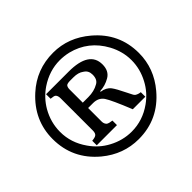

<svg xmlns="http://www.w3.org/2000/svg" viewBox="-122 -747 745 745"><g transform="rotate(-45 250.0 -374.5)"><path d="M118.2 -516.1H242.2Q355 -516.1 355 -442.9Q355 -407.2 329.1 -392.1Q304.2 -377.4 274.9 -376V-373Q300.8 -369.6 314.5 -352.1Q324.7 -338.9 344.7 -297.9L349.1 -289.1Q356.4 -272.5 361.8 -269Q370.6 -263.2 383.8 -261.7V-236.8H314.9Q281.2 -320.3 267.1 -341.3Q252.4 -362.8 223.1 -362.8H195.8V-288.1Q195.8 -275.9 204.1 -268.1Q212.4 -263.2 228 -261.7V-236.8H117.2V-261.7Q134.3 -263.2 140.1 -268.1Q147 -273.4 147 -288.1V-464.8Q147 -479.5 140.1 -485.8Q136.2 -489.7 118.2 -491.2ZM195.8 -392.1H226.1Q258.3 -392.1 281.7 -405.8Q299.8 -415 299.8 -441.9Q299.8 -463.9 283.7 -474.1Q283.7 -474.1 281.7 -475.6Q266.1 -487.3 239.7 -487.3H221.2Q207 -487.3 201.2 -482.9Q195.8 -476.6 195.8 -464.8ZM251.5 -610.8Q335 -610.8 402.8 -553.2Q486.3 -482.4 486.3 -374.5Q486.3 -290 429.7 -223.1Q358.4 -138.2 249.5 -138.2Q166 -138.2 99.1 -193.4Q13.2 -265.1 13.2 -375Q13.2 -477.5 92.8 -549.8Q159.7 -610.8 251.5 -610.8ZM249 -571.8Q191.9 -571.8 140.6 -537.6Q103 -512.2 80.1 -473.1Q53.2 -426.3 53.2 -374Q53.2 -314.5 89.4 -263.2Q116.2 -224.1 157.7 -202.1Q202.1 -178.2 251 -178.2Q311.5 -178.2 362.8 -214.8Q401.4 -242.2 422.9 -283.2Q446.3 -327.1 446.3 -375Q446.3 -422.9 422.4 -467.3Q379.9 -545.4 295.9 -566.4Q272.9 -571.8 249 -571.8Z"/></g></svg>

Font: BIZ UDMincho
Style: Regular
Weight: 400
Monospace: yes
Designer: TypeBank Co., Ltd.
Foundry: Morisawa Inc.
Version: Version 1.06